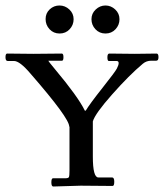

<svg xmlns="http://www.w3.org/2000/svg" viewBox="-26 -677 597 699"><path d="M227.5 -570.5Q213 -555 191 -555Q169 -555 154.5 -570.5Q140 -586 140 -607.5Q140 -629 155 -643Q170 -657 190.5 -657Q211 -657 226.5 -642.5Q242 -628 242 -607Q242 -586 227.5 -570.5ZM394.5 -570.5Q380 -555 358 -555Q336 -555 321.5 -570.5Q307 -586 307 -607Q307 -628 322.5 -642.5Q338 -657 358 -657Q378 -657 393.5 -642.5Q409 -628 409 -607Q409 -586 394.5 -570.5ZM268 -1 168 2Q161 2 161 -13Q161 -28 167 -28H212Q223 -28 225 -32.5Q227 -37 227 -57V-216H226Q227 -246 85 -409Q46 -455 25 -455H2Q-6 -455 -6 -468.5Q-6 -482 0 -482L95 -481L199 -482Q205 -482 205 -469Q205 -456 200 -456H150Q150 -454 175 -424Q258 -325 283 -274H286Q301 -299 347 -357Q393 -415 399.5 -427.5Q406 -440 406 -447.5Q406 -455 398 -455H370Q365 -455 365 -468.5Q365 -482 372 -482L465 -481L544 -482Q551 -482 551 -469Q551 -456 543 -456H525Q507 -456 494 -445Q445 -404 382.5 -333.5Q320 -263 312 -235V-107Q312 -31 332 -31H382Q390 -31 390 -15.5Q390 0 384 0Z"/></svg>

Font: Sedan SC
Style: Regular
Weight: 400
Designer: Sebastian Salazar
Foundry: Sebastian Salazar
Version: Version 1.001